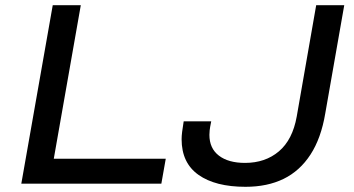

<svg xmlns="http://www.w3.org/2000/svg" viewBox="-20 -707 1362 739"><path d="M62 0 183 -687H291L187 -96H618L601 0ZM925 12Q809 12 744 -34Q679 -80 679 -171Q679 -184 681 -199.5Q683 -215 687 -240H793Q788 -216 787 -205.5Q786 -195 786 -188Q786 -136 822.5 -108Q859 -80 923 -80Q1001 -80 1053.5 -124.5Q1106 -169 1122 -258L1197 -687H1305L1232 -271Q1216 -175 1175 -112Q1134 -49 1071.5 -18.5Q1009 12 925 12Z"/></svg>

Font: Archivo Expanded
Style: Italic
Weight: 400
Width: 7
Italic angle: -10°
Designer: Hector Gatti
Foundry: Omnibus-Type
Version: Version 2.001